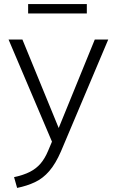

<svg xmlns="http://www.w3.org/2000/svg" viewBox="-20 -695 572 942"><path d="M64 227 49 174Q96 164 127 148Q158 132 179 107.5Q200 83 216 45L235 0L22 -501H90L268 -67L445 -501H511L279 48Q253 108 222 144Q191 180 152 198.5Q113 217 64 227ZM118 -629V-675H406V-629Z"/></svg>

Font: Mulish Light
Style: Regular
Weight: 300
Designer: Vernon Adams
Foundry: Vernon Adams
Version: Version 3.603; ttfautohint (v1.8.3)